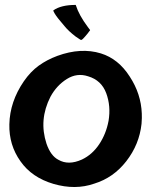

<svg xmlns="http://www.w3.org/2000/svg" viewBox="-20 -747 615 780"><path d="M556 -286Q557 -270 555 -244Q546 -160 493 -92Q441 -25 363 -1Q286 26 197 0Q109 -26 63 -92Q16 -158 18 -242Q20 -334 77 -417Q104 -456 137 -480Q170 -504 213 -520Q309 -555 390 -530Q461 -508 507 -436Q553 -366 556 -286ZM421 -256Q431 -316 411.5 -368.5Q392 -421 338 -437Q293 -452 251.5 -426Q210 -400 185 -354Q137 -260 169 -163Q186 -114 217 -98Q258 -74 313 -99Q355 -119 383 -161Q411 -203 421 -256ZM242 -641Q239 -645 227 -659Q215 -673 208 -683Q201 -693 197 -702Q196 -704 197 -705Q228 -727 287 -727H288V-726Q301 -685 337 -637Q346 -626 346 -625Q346 -623 342 -619Q339 -614 326 -599Q316 -587 311 -585Q310 -584 306 -586L288 -598Q259 -620 242 -641Z"/></svg>

Font: Tovari Sans
Style: Bold
Weight: 700
Designer: Verneri Kontto, Denis Ignatov
Foundry: Verneri Kontto
Version: Version 1.10 May 7, 2019